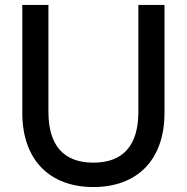

<svg xmlns="http://www.w3.org/2000/svg" viewBox="-20 -740 754 775"><path d="M357 15C529.5 15 644 -90 644 -285V-720H538.5V-288.5C538.5 -153.5 477.5 -83.5 357 -83.5C236.5 -83.5 175.5 -153.5 175.5 -288.5V-720H70V-285C70 -90 184.5 15 357 15Z"/></svg>

Font: Vela Sans SemBd
Style: Regular
Weight: 600
Designer: Principal design: Mikhail Sharanda - project Manrope.
Design modification: Ravid Balaliev
Foundry: Mikhail Sharanda
Version: Version 1.001